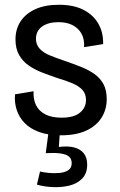

<svg xmlns="http://www.w3.org/2000/svg" viewBox="-20 -555 505 806"><path d="M236 13Q182 13 144 -1Q106 -15 83 -39Q60 -63 50 -94Q40 -125 43 -159L121 -172Q119 -138 131.5 -113Q144 -88 171 -74.5Q198 -61 238 -61Q290 -61 315.5 -82Q341 -103 341 -135Q341 -161 326 -177.5Q311 -194 283.5 -205.5Q256 -217 219 -228Q187 -239 156 -251Q125 -263 100 -280.5Q75 -298 60 -324.5Q45 -351 45 -389Q45 -433 66.5 -465.5Q88 -498 128.5 -516.5Q169 -535 227 -535Q288 -535 329 -514.5Q370 -494 392 -457Q414 -420 413 -370L333 -357Q335 -390 322.5 -413Q310 -436 285.5 -449Q261 -462 226 -462Q182 -462 156.5 -443.5Q131 -425 131 -392Q131 -367 147 -350Q163 -333 190.5 -322Q218 -311 253 -299Q288 -287 319.5 -274.5Q351 -262 375.5 -245Q400 -228 414 -202.5Q428 -177 428 -139Q428 -95 406 -60.5Q384 -26 341.5 -6.5Q299 13 236 13ZM135 220 148 165Q164 169 186 171Q208 173 230 171Q252 169 266.5 159.5Q281 150 281 130Q281 120 277 111.5Q273 103 261.5 97Q250 91 228.5 88.5Q207 86 172 88L185 -10H232L227 62Q265 57 291.5 64Q318 71 332 89Q346 107 346 136Q346 173 325 194.5Q304 216 271.5 224Q239 232 202.5 230.5Q166 229 135 220Z"/></svg>

Font: Bricolage Grotesque SemiCondensed
Style: Regular
Weight: 400
Width: 4
Designer: Mathieu Triay
Foundry: Atelier Triay
Version: Version 1.001;gftools[0.9.33.dev8+g029e19f]